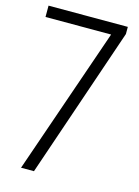

<svg xmlns="http://www.w3.org/2000/svg" viewBox="-113 -804 630 868"><g transform="rotate(15 201.5 -370.0)"><path d="M4 -740H375V-706.5L134 0H73.5L311 -687H4Z"/></g></svg>

Font: Encode Sans Condensed Light
Style: Regular
Weight: 300
Width: 3
Designer: Multiple Designers
Foundry: Impallari Type
Version: Version 2.000